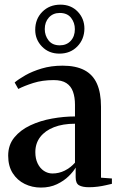

<svg xmlns="http://www.w3.org/2000/svg" viewBox="-20 -816 524 845"><path d="M160 9.5Q121.5 9.5 88.8 -6.5Q56 -22.5 36 -53.8Q16 -85 16 -131Q16 -178 43 -211Q70 -244 113.8 -264.5Q157.5 -285 209.2 -294.2Q261 -303.5 310 -303.5V-355Q310 -388 301.2 -412.5Q292.5 -437 272.2 -450.2Q252 -463.5 216.5 -463.5Q166.5 -463.5 126.5 -450.8Q86.5 -438 60.5 -424.5L44.5 -453Q61.5 -467.5 91.8 -484.8Q122 -502 163.5 -514.5Q205 -527 255.5 -527Q313.5 -527 351 -507.5Q388.5 -488 406.5 -448Q424.5 -408 424.5 -346.5V-34L472.5 -30.5V-7Q461.5 -4.5 445.5 -0.8Q429.5 3 410.2 5.5Q391 8 371.5 8Q343 8 328 -0.5Q313 -9 313 -35.5V-78.5Q303.5 -61.5 282.5 -40.8Q261.5 -20 230.5 -5.2Q199.5 9.5 160 9.5ZM211 -52.5Q239.5 -52.5 265 -65.2Q290.5 -78 310 -100V-271.5Q256.5 -271.5 217.5 -256.2Q178.5 -241 157 -213Q135.5 -185 135.5 -146.5Q135.5 -117.5 145.8 -96.5Q156 -75.5 173.2 -64Q190.5 -52.5 211 -52.5ZM241.5 -580Q195 -580 165 -610.8Q135 -641.5 135 -684.5Q135 -732.5 166.2 -764Q197.5 -795.5 246 -795.5Q292.5 -795.5 322 -764.8Q351.5 -734 351.5 -690Q351 -643 320.2 -611.5Q289.5 -580 241.5 -580ZM243 -616.5Q273 -616.5 291.2 -636.2Q309.5 -656 309.5 -687.5Q309.5 -716 292.8 -737.5Q276 -759 243 -759Q213.5 -759 195.2 -739Q177 -719 177 -688Q177 -659.5 193.8 -638Q210.5 -616.5 243 -616.5Z"/></svg>

Font: Merriweather 120pt SemiBold
Style: Regular
Weight: 600
Version: Version 2.100